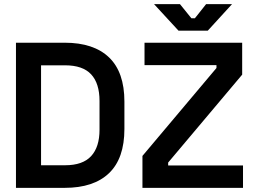

<svg xmlns="http://www.w3.org/2000/svg" viewBox="-20 -906 1224 926"><path d="M57 0V-700H292Q432 -700 506 -629Q580 -558 580 -416V-284Q580 -142 506 -71Q432 0 292 0ZM178 -109H294Q379 -109 419.5 -153Q460 -197 460 -280V-419Q460 -504 419.5 -547.5Q379 -591 294 -591H178ZM667 0V-154L1024 -578V-592H677V-700H1148V-546L791 -122V-108H1152V0ZM841 -758 723 -886H848L903 -818H920L974 -886H1099L982 -758Z"/></svg>

Font: Space Grotesk Frontify SemiBold
Style: Regular
Weight: 600
Designer: Florian Karsten
Version: Version 2.000